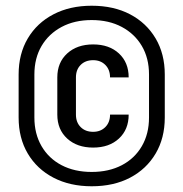

<svg xmlns="http://www.w3.org/2000/svg" viewBox="-20 -760 640 670"><path d="M300 -110Q224 -110 166.5 -140Q109 -170 77 -224Q45 -278 45 -350V-500Q45 -572 77 -626Q109 -680 166.5 -710Q224 -740 300 -740Q377 -740 434 -710Q491 -680 523 -626Q555 -572 555 -500V-350Q555 -278 523 -224Q491 -170 434 -140Q377 -110 300 -110ZM300 -160Q360 -160 405 -183.5Q450 -207 475 -250Q500 -293 500 -350V-500Q500 -557 475 -599.5Q450 -642 405 -666Q360 -690 300 -690Q240 -690 195 -666Q150 -642 125 -599.5Q100 -557 100 -500V-350Q100 -293 125 -250Q150 -207 195 -183.5Q240 -160 300 -160ZM305 -245Q249 -245 214.5 -276.5Q180 -308 180 -360V-490Q180 -542 214.5 -573.5Q249 -605 305 -605Q361 -605 395 -573.5Q429 -542 429 -490H364Q364 -517 347.5 -533.5Q331 -550 305 -550Q278 -550 261.5 -533.5Q245 -517 245 -490V-360Q245 -333 261.5 -316.5Q278 -300 305 -300Q331 -300 347.5 -316.5Q364 -333 364 -360H429Q429 -308 395 -276.5Q361 -245 305 -245Z"/></svg>

Font: Liga JetBrainsMono Nerd Font
Style: Regular
Weight: 400
Designer: Philipp Nurullin, Konstantin Bulenkov
Foundry: JetBrains
Version: Version 2.225; ttfautohint (v1.8.3)